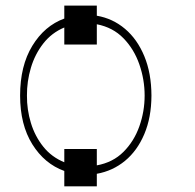

<svg xmlns="http://www.w3.org/2000/svg" viewBox="-20 -605 688 679"><path d="M322.4 -585.2V-549.4Q378.6 -539.8 422.1 -503Q465.6 -466.3 490.4 -406.2Q515.3 -346.2 515.6 -267Q515.3 -189.6 490.4 -130.9Q465.6 -72.1 422.1 -36.2Q378.6 -0.4 322.4 9.6V54H207.4V-0.4Q137.4 -25.6 94.3 -94.8Q51.1 -164.1 51.1 -267Q51.1 -372.2 94.3 -443Q137.4 -513.8 207.4 -539.4V-585.2ZM322.4 -78.1V-20.2Q379.3 -30.5 416.7 -68Q454.2 -105.5 472.8 -158.2Q491.5 -210.9 491.5 -267Q491.5 -323.5 472.8 -377.3Q454.2 -431.1 416.7 -469.6Q379.3 -508.2 322.4 -519.2V-447.4H207.4V-507.8Q162.6 -489 133.2 -451.3Q103.7 -413.7 89.3 -365.4Q74.9 -317.1 75.3 -267Q74.9 -217.3 89.3 -170.1Q103.7 -122.9 133.2 -86.1Q162.6 -49.4 207.4 -31.2V-78.1Z"/></svg>

Font: Inter Thin BETA
Style: Regular
Weight: 100
Designer: Rasmus Andersson
Foundry: rsms
Version: Version 3.011;git-f93a4a705